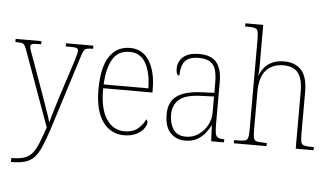

<svg xmlns="http://www.w3.org/2000/svg" viewBox="-62 -865 2089 1211"><g transform="rotate(5 983.0 -260.0)"><path d="M47 215Q98 215 129 204.5Q160 194 180 169.5Q200 145 216 104.5Q232 64 253 4L84 -463Q75 -488 68.5 -499.5Q62 -511 49.5 -513.5Q37 -516 11 -516H9V-536H172V-516H155Q122 -516 113.5 -511Q105 -506 105 -495Q105 -486 111.5 -467.5Q118 -449 132 -413L202 -217Q220 -165 238.5 -113.5Q257 -62 266 -30Q274 -61 285.5 -98Q297 -135 311 -182L389 -423Q396 -447 401.5 -465.5Q407 -484 407 -495Q407 -505 399.5 -510.5Q392 -516 359 -516H328V-536H501V-516H497Q472 -516 460 -512.5Q448 -509 441.5 -496Q435 -483 426 -455L282 1Q258 75 238 122Q218 169 194 194.5Q170 220 135.5 230Q101 240 48 240H47Z M743 10Q657 10 607 -60.5Q557 -131 557 -262Q557 -403 603 -472.5Q649 -542 734 -542Q812 -542 855 -475Q898 -408 898 -290V-274H586Q585 -144 628.5 -79.5Q672 -15 743 -15Q795 -15 826.5 -41Q858 -67 874 -102Q883 -96 883 -82Q883 -66 867 -44Q851 -22 819.5 -6Q788 10 743 10ZM870 -298Q869 -396 835.5 -456.5Q802 -517 733 -517Q659 -517 625 -457.5Q591 -398 587 -298Z M1129 10Q1073 10 1036 -28Q999 -66 999 -146Q999 -224 1050.5 -261.5Q1102 -299 1212 -303L1287 -306V-371Q1287 -417 1278 -450Q1269 -483 1243.5 -500Q1218 -517 1171 -517Q1107 -517 1082.5 -486Q1058 -455 1058 -395Q1037 -395 1037 -440Q1037 -464 1049.5 -487.5Q1062 -511 1091.5 -526.5Q1121 -542 1171 -542Q1248 -542 1281.5 -500.5Q1315 -459 1315 -379V-107Q1315 -70 1319 -51.5Q1323 -33 1334.5 -26.5Q1346 -20 1370 -20H1375V0H1294L1289 -99H1287Q1275 -75 1255 -49.5Q1235 -24 1204 -7Q1173 10 1129 10ZM1132 -15Q1177 -15 1212 -39.5Q1247 -64 1267 -101.5Q1287 -139 1287 -178V-283L1210 -280Q1107 -277 1067 -241.5Q1027 -206 1027 -145Q1027 -92 1051.5 -53.5Q1076 -15 1132 -15Z M1437 0V-20H1456Q1490 -20 1505.5 -24Q1521 -28 1525 -44Q1529 -60 1529 -95V-663Q1529 -698 1525 -714.5Q1521 -731 1507.5 -735.5Q1494 -740 1466 -740H1444V-760H1557V-487Q1557 -462 1554 -441H1556Q1565 -466 1583.5 -489Q1602 -512 1632.5 -527Q1663 -542 1709 -542Q1780 -542 1818.5 -499Q1857 -456 1857 -363V-94Q1857 -60 1861 -44.5Q1865 -29 1880 -24.5Q1895 -20 1928 -20H1942V0H1829V-361Q1829 -440 1800.5 -478.5Q1772 -517 1706 -517Q1637 -517 1597 -473Q1557 -429 1557 -334V-95Q1557 -60 1561 -44Q1565 -28 1580.5 -24Q1596 -20 1630 -20H1644V0Z"/></g></svg>

Font: Noto Serif Bengali SemiCondensed Thin
Style: Regular
Weight: 100
Width: 4
Designer: Juan Bruce, Universal Thirst, Indian Type Foundry and the Monotype Design Team.
Foundry: Monotype Imaging Inc.
Version: Version 2.003; ttfautohint (v1.8.4.7-5d5b)